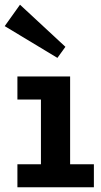

<svg xmlns="http://www.w3.org/2000/svg" viewBox="-46 -796 428 816"><path d="M128 -31V-471H252V-31ZM28 0V-98H353V0ZM28 -373V-471H220V-373ZM198 -550 -26 -685 39 -776 232 -597Z"/></svg>

Font: BioRhyme
Style: Bold
Weight: 700
Designer: Aoife Mooney
Foundry: Aoife Mooney Type
Version: Version 1.600;gftools[0.9.33]